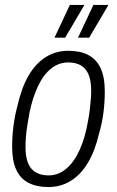

<svg xmlns="http://www.w3.org/2000/svg" viewBox="-20 -743 472 775"><path d="M175 12Q128 12 95 -5Q62 -22 45.5 -58Q29 -94 29 -151Q29 -193 34.5 -235.5Q40 -278 51 -318Q67 -389 95.5 -438Q124 -487 164.5 -512.5Q205 -538 256 -538Q304 -538 336.5 -521Q369 -504 386 -468Q403 -432 403 -373Q403 -331 397.5 -288Q392 -245 380 -205Q364 -135 335.5 -87Q307 -39 266.5 -13.5Q226 12 175 12ZM176 -35Q216 -35 248 -62.5Q280 -90 302 -139Q324 -188 335 -253Q340 -279 342.5 -301Q345 -323 346.5 -341.5Q348 -360 348 -377Q348 -417 337.5 -442Q327 -467 306.5 -479Q286 -491 256 -491Q217 -491 186 -466Q155 -441 133.5 -395.5Q112 -350 99 -288Q94 -259 90 -234.5Q86 -210 84.5 -189Q83 -168 83 -149Q83 -109 93.5 -84Q104 -59 125 -47Q146 -35 176 -35ZM200 -591 262 -723H320L319 -720L243 -591ZM295 -591 357 -723H416V-720L340 -591Z"/></svg>

Font: Archivo Condensed ExtraLight
Style: Italic
Weight: 250
Width: 3
Italic angle: -10°
Designer: Hector Gatti
Foundry: Omnibus-Type
Version: Version 2.001